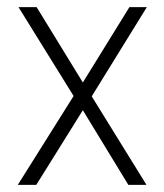

<svg xmlns="http://www.w3.org/2000/svg" viewBox="-20 -520 462 540"><path d="M213 -288 83 -500H32L187 -250L30 0H82L213 -210L341 0H392L238 -249L393 -500H344Z"/></svg>

Font: Advent Pro Light
Style: Regular
Weight: 300
Version: Version 3.000